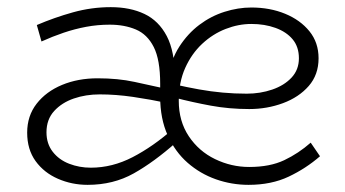

<svg xmlns="http://www.w3.org/2000/svg" viewBox="-20 -504 966 537"><path d="M675 13Q628 13 584 -2.5Q540 -18 505 -48.5Q470 -79 449 -125.5Q428 -172 428 -233V-270Q428 -337 410 -372.5Q392 -408 360 -421.5Q328 -435 287 -435Q253 -435 221 -429Q189 -423 158 -412.5Q127 -402 96 -388L83 -434Q132 -455 184 -469.5Q236 -484 290 -484Q344 -484 384 -465Q424 -446 446.5 -403Q469 -360 469 -287H450Q458 -337 481.5 -373.5Q505 -410 537.5 -434.5Q570 -459 608 -471Q646 -483 683 -483Q735 -483 777.5 -465.5Q820 -448 845.5 -416.5Q871 -385 871 -341Q871 -295 843.5 -263.5Q816 -232 771.5 -215.5Q727 -199 677 -199Q621 -199 569.5 -208.5Q518 -218 468 -231V-268Q503 -260 536.5 -254Q570 -248 603 -245Q636 -242 670 -242Q708 -242 741.5 -253.5Q775 -265 795.5 -287Q816 -309 816 -341Q816 -373 798.5 -394Q781 -415 750.5 -426Q720 -437 683 -437Q647 -437 611 -423Q575 -409 545.5 -381.5Q516 -354 498 -314Q480 -274 480 -222Q480 -165 508 -123Q536 -81 581.5 -59Q627 -37 677 -37Q735 -37 775 -56Q815 -75 849 -105L875 -67Q836 -33 787.5 -10Q739 13 675 13ZM225 13Q181 13 142 -4Q103 -21 79.5 -53.5Q56 -86 56 -133Q56 -180 82.5 -214Q109 -248 153.5 -266.5Q198 -285 253 -285Q310 -285 356 -275Q402 -265 452 -254V-215Q400 -226 352 -233Q304 -240 259 -240Q220 -240 186.5 -228.5Q153 -217 131.5 -193.5Q110 -170 110 -134Q110 -102 127.5 -79.5Q145 -57 173.5 -46Q202 -35 234 -35Q294 -35 351 -64.5Q408 -94 465 -144L473 -106Q411 -51 354 -19Q297 13 225 13Z"/></svg>

Font: BioRhyme Light
Style: Regular
Weight: 300
Designer: Aoife Mooney
Foundry: Aoife Mooney Type
Version: Version 1.600;gftools[0.9.33]